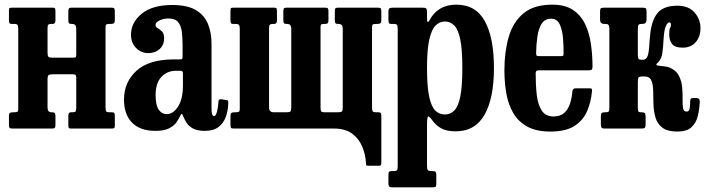

<svg xmlns="http://www.w3.org/2000/svg" viewBox="-20 -553 3037 826"><path d="M434 -92.5Q434 -79.5 436.2 -74.8Q438.5 -70 452 -70H461Q469 -70 471.5 -66.8Q474 -63.5 474 -55V-11Q474 -3 470.2 -1.5Q466.5 0 458.5 0H285Q277 0 275.5 -3.8Q274 -7.5 274 -15.5V-55.5Q274 -70 285 -70H291.5Q301.5 -70 304.8 -73.2Q308 -76.5 308 -89.5V-218Q308 -227 305 -230.2Q302 -233.5 292.5 -233.5H209Q194 -233.5 189.2 -230Q184.5 -226.5 184.5 -210.5V-90.5Q184.5 -70 201.5 -70H203Q212 -70 215.2 -67Q218.5 -64 218.5 -53V-15Q218.5 -6 215.8 -3Q213 0 204.5 0H32.5Q23.5 0 21 -3.2Q18.5 -6.5 18.5 -16V-54Q18.5 -64.5 22.5 -67.2Q26.5 -70 36.5 -70H41.5Q51 -70 54.8 -72.2Q58.5 -74.5 58.5 -84V-427.5Q58.5 -440.5 56 -445.2Q53.5 -450 40.5 -450H31.5Q23 -450 20.8 -453.2Q18.5 -456.5 18.5 -465V-509Q18.5 -517.5 22 -518.8Q25.5 -520 34 -520H207.5Q215 -520 216.8 -516.5Q218.5 -513 218.5 -504.5V-464.5Q218.5 -450 206.5 -450H201Q191 -450 187.8 -446.8Q184.5 -443.5 184.5 -430.5V-326.5Q184.5 -314 187.8 -309.5Q191 -305 204.5 -305H293Q304 -305 306 -307Q308 -309 308 -320V-429.5Q308 -450 290.5 -450H288.5Q280 -450 277 -453Q274 -456 274 -467V-505Q274 -514 276.8 -517Q279.5 -520 288 -520H460Q469 -520 471.5 -516.8Q474 -513.5 474 -504V-466Q474 -455.5 469.8 -452.8Q465.5 -450 456 -450H451Q441 -450 437.5 -447.8Q434 -445.5 434 -436Z M513.5 -124.5Q513.5 -199.5 567 -248.5Q620.5 -297.5 728.5 -297.5H752.5Q761.5 -297.5 763.5 -299.5Q765.5 -301.5 765.5 -310.5V-356.5Q765.5 -388 762.5 -414.5Q759.5 -441 746.8 -457.2Q734 -473.5 705.5 -473.5Q684 -473.5 666.5 -465.2Q649 -457 649 -445Q649 -437 658.2 -432Q667.5 -427 676.8 -418Q686 -409 686 -388.5Q686 -359.5 666.8 -342Q647.5 -324.5 617.5 -324.5Q587.5 -324.5 565.5 -346.5Q543.5 -368.5 543.5 -403.5Q543.5 -456 589.5 -493.8Q635.5 -531.5 721 -531.5Q786 -531.5 822.8 -509.5Q859.5 -487.5 874.8 -449.8Q890 -412 890 -364.5V-84.5Q890 -53.5 901 -53.5Q908.5 -53.5 913.5 -72.5Q918.5 -91.5 920 -117.5Q920.5 -127.5 932.5 -126L956.5 -122Q962.5 -121.5 962 -110Q961.5 -79.5 952 -52Q942.5 -24.5 920.8 -7.2Q899 10 862 10H861.5Q829 10 810.5 0Q792 -10 782.8 -24.8Q773.5 -39.5 768 -53Q765.5 -61.5 762.5 -62.8Q759.5 -64 754.5 -53Q749 -41.5 738.8 -26.5Q728.5 -11.5 707.2 -0.8Q686 10 648.5 10Q583 10 548.2 -25.2Q513.5 -60.5 513.5 -124.5ZM649.5 -144Q649.5 -99.5 663 -80.8Q676.5 -62 697 -62Q725 -62 746 -94.5Q767 -127 767 -185V-237Q767 -248.5 757.5 -248.5H736.5Q699.5 -248.5 674.5 -222.2Q649.5 -196 649.5 -144Z M1233 -429.5Q1233 -450 1215.5 -450H1214Q1205 -450 1202 -453Q1199 -456 1199 -467V-505Q1199 -514 1201.5 -517Q1204 -520 1213 -520H1379Q1388 -520 1390.5 -516.8Q1393 -513.5 1393 -504V-466Q1393 -455.5 1389.5 -452.8Q1386 -450 1377 -450H1373.5Q1365 -450 1362 -447.8Q1359 -445.5 1359 -436V-92.5Q1359 -79.5 1361.2 -74.8Q1363.5 -70 1377 -70H1434.5Q1446.5 -70 1450.5 -73.2Q1454.5 -76.5 1454.5 -89.5V-429.5Q1454.5 -450 1437 -450H1435.5Q1426.5 -450 1423.5 -453Q1420.5 -456 1420.5 -467V-505Q1420.5 -514 1423 -517Q1425.5 -520 1434.5 -520H1606.5Q1615.5 -520 1618 -516.8Q1620.5 -513.5 1620.5 -504V-466Q1620.5 -455.5 1616.2 -452.8Q1612 -450 1602.5 -450H1597.5Q1587.5 -450 1584 -447.8Q1580.5 -445.5 1580.5 -436V-92.5Q1580.5 -79.5 1582.8 -74.8Q1585 -70 1598.5 -70H1607.5Q1615.5 -70 1618 -66.8Q1620.5 -63.5 1620.5 -55V146.5Q1620.5 153 1619 156.5Q1617.5 160 1611 160H1564Q1556.5 160 1555.5 157.5Q1554.5 155 1554.5 148.5Q1552.5 112.5 1538.5 78.2Q1524.5 44 1495 22Q1465.5 0 1416.5 0H985.5Q976.5 0 974 -3.2Q971.5 -6.5 971.5 -16V-54Q971.5 -64.5 975.5 -67.2Q979.5 -70 989.5 -70H995Q1003.5 -70 1007.5 -72.2Q1011.5 -74.5 1011.5 -84V-427.5Q1011.5 -440.5 1008.5 -445.2Q1005.5 -450 994 -450H984.5Q976 -450 973.8 -453.2Q971.5 -456.5 971.5 -465V-509Q971.5 -517.5 975 -518.8Q978.5 -520 987 -520H1160.5Q1168 -520 1169.8 -516.5Q1171.5 -513 1171.5 -504.5V-464.5Q1171.5 -450 1159.5 -450H1154Q1144.5 -450 1141 -446.8Q1137.5 -443.5 1137.5 -430.5V-90.5Q1137.5 -70 1158.5 -70H1213Q1225 -70 1229 -73.2Q1233 -76.5 1233 -89.5Z M1651 -472V-502Q1651 -514.5 1655.8 -517.2Q1660.5 -520 1671.5 -520H1797.5Q1809 -520 1813 -517Q1817 -514 1817 -502.5V-475.5Q1817 -446 1828.5 -467Q1844.5 -498 1873.5 -515.5Q1902.5 -533 1943 -533Q2027 -533 2066 -461.5Q2105 -390 2105 -260.5Q2105 -130.5 2064.5 -59.2Q2024 12 1940 12Q1900.5 12 1877 -1.5Q1853.5 -15 1837.5 -38.5Q1826 -54 1821.5 -51.5Q1817 -49 1817 -10V159Q1817 174.5 1820.5 178.8Q1824 183 1836 183H1839.5Q1850.5 183 1853.8 186.2Q1857 189.5 1857 201V236Q1857 248 1854 250.5Q1851 253 1839 253H1669Q1657 253 1654 248.8Q1651 244.5 1651 234V200.5Q1651 190.5 1653.5 186.8Q1656 183 1666 183H1675Q1686 183 1688.5 178.5Q1691 174 1691 159V-429Q1691 -443.5 1687.2 -446.8Q1683.5 -450 1677 -450H1661.5Q1655.5 -450 1653.2 -454.2Q1651 -458.5 1651 -472ZM1817 -260.5Q1817 -181.5 1826.2 -138Q1835.5 -94.5 1852.5 -77.5Q1869.5 -60.5 1894 -60.5Q1917.5 -60.5 1934.5 -77.5Q1951.5 -94.5 1960.2 -138Q1969 -181.5 1969 -260.5Q1969 -339.5 1960.2 -382.8Q1951.5 -426 1934.5 -443.2Q1917.5 -460.5 1894 -460.5Q1871.5 -460.5 1854 -443.2Q1836.5 -426 1826.8 -382.8Q1817 -339.5 1817 -260.5Z M2150 -250Q2150 -330 2168.5 -394Q2187 -458 2232 -495.5Q2277 -533 2356.5 -533Q2411 -533 2445 -510.2Q2479 -487.5 2497.2 -449.2Q2515.5 -411 2522.2 -363.5Q2529 -316 2529 -266.5Q2529 -256 2525.5 -253.2Q2522 -250.5 2511.5 -250.5H2299.5Q2290.5 -250.5 2287.5 -247.5Q2284.5 -244.5 2284.5 -236Q2284.5 -186.5 2289.2 -144.8Q2294 -103 2310.5 -77.5Q2327 -52 2361.5 -52Q2391 -52 2407.8 -67.5Q2424.5 -83 2432.5 -107.8Q2440.5 -132.5 2442.5 -161Q2443.5 -173 2457.5 -173H2515.5Q2524 -173 2525.8 -170.5Q2527.5 -168 2527 -162Q2522.5 -112.5 2504.8 -72.8Q2487 -33 2449.5 -10Q2412 13 2348 13Q2287.5 13 2248.8 -8.2Q2210 -29.5 2188.5 -66Q2167 -102.5 2158.5 -150Q2150 -197.5 2150 -250ZM2300.5 -311.5H2390.5Q2400.5 -311.5 2402.5 -313Q2404.5 -314.5 2404.5 -321Q2405 -352.5 2402.2 -387.8Q2399.5 -423 2388.2 -447.8Q2377 -472.5 2351 -472.5Q2324 -472.5 2310.2 -450.8Q2296.5 -429 2291.8 -395.2Q2287 -361.5 2286.5 -326Q2286.5 -317.5 2288.2 -314.5Q2290 -311.5 2300.5 -311.5Z M2990.5 -115.5Q2989 -83 2982 -53.8Q2975 -24.5 2954.8 -5.8Q2934.5 13 2894.5 13Q2851 13 2829.2 -4Q2807.5 -21 2799.8 -48Q2792 -75 2791.2 -105.5Q2790.5 -136 2790 -163Q2789.5 -190 2782 -207Q2774.5 -224 2753 -224H2744Q2730 -224 2727 -219.2Q2724 -214.5 2724 -198V-87Q2724 -75.5 2727 -72.8Q2730 -70 2738 -70H2740Q2750.5 -70 2754 -66Q2757.5 -62 2757.5 -51V-17Q2757.5 -7.5 2754.2 -3.8Q2751 0 2741.5 0H2580.5Q2571 0 2568 -3.8Q2565 -7.5 2565 -17V-51Q2565 -62 2568.2 -66Q2571.5 -70 2582 -70H2587Q2595 -70 2598.2 -72.8Q2601.5 -75.5 2601.5 -87V-432.5Q2601 -443 2597.5 -446.2Q2594 -449.5 2588.5 -450H2580.5Q2571.5 -450 2566.5 -454Q2561.5 -458 2561.5 -471V-503Q2561.5 -514.5 2564.8 -517.2Q2568 -520 2579.5 -520H2743.5Q2755 -520 2758.2 -517.2Q2761.5 -514.5 2761.5 -503V-471Q2761.5 -457.5 2756.5 -453.8Q2751.5 -450 2741.5 -450H2738Q2730.5 -450 2727.2 -446.2Q2724 -442.5 2724 -426.5V-318.5Q2724 -305 2726.8 -300.5Q2729.5 -296 2740 -296H2745.5Q2760.5 -296 2766 -312Q2771.5 -328 2772.8 -351.8Q2774 -375.5 2776.5 -398.5Q2782 -464 2808.2 -496.2Q2834.5 -528.5 2894 -528.5Q2942.5 -528.5 2968 -499.2Q2993.5 -470 2993.5 -432Q2993.5 -395 2973 -371.5Q2952.5 -348 2917 -348Q2884 -348 2871.5 -363.5Q2859 -379 2859 -405.5Q2859 -428 2862.8 -432.8Q2866.5 -437.5 2866.5 -447Q2866.5 -456.5 2858.5 -456.5Q2852.5 -456.5 2844.8 -441.2Q2837 -426 2834.5 -381Q2833 -346 2828.8 -320.8Q2824.5 -295.5 2808 -281.5Q2799 -273.5 2808 -271.5Q2817 -269.5 2833.2 -268.2Q2849.5 -267 2863.5 -261Q2890 -249 2901.2 -226.2Q2912.5 -203.5 2914.8 -177.2Q2917 -151 2916.5 -127.2Q2916 -103.5 2918.5 -88.2Q2921 -73 2933.5 -73Q2945 -73 2947 -85.8Q2949 -98.5 2949.5 -121.5Q2950 -132.5 2965.5 -131.5L2978 -131Q2991 -130 2990.5 -115.5Z"/></svg>

Font: Besley* Condensed Semi
Style: Regular
Weight: 600
Width: 3
Designer: Owen Earl
Foundry: indestructible type*
Version: Version 3.000; ttfautohint (v1.8.3)